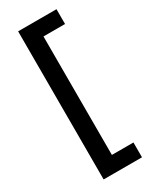

<svg xmlns="http://www.w3.org/2000/svg" viewBox="-223 -803 784 979"><g transform="rotate(-30 169.5 -313.0)"><path d="M74.7 123V-749H300.6V-661.8H173.7V35.8H300.6V123Z"/></g></svg>

Font: Titillium Web SemiBold
Style: Regular
Weight: 600
Designer: Mohamed Gaber, Accademia di Belle Arti di Urbino
Foundry: Kief Type Foundry, Accademia di Belle Arti di Urbino
Version: Version 3.000; ttfautohint (v1.8.4)